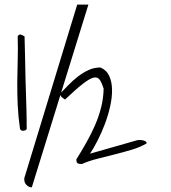

<svg xmlns="http://www.w3.org/2000/svg" viewBox="-20 -718 733 822"><path d="M65.6 -166.6Q58.1 -218.8 55.8 -268Q53.6 -317.3 53.9 -365.3Q54.3 -413.3 55.8 -461.6Q57.3 -509.9 55.8 -562.1Q55.8 -564 59.6 -567.2Q63.3 -570.5 65.6 -570.5Q67.8 -570.5 75.3 -567.2Q82.9 -564 85.1 -562.1Q85.1 -549.2 86.2 -520.5Q87.4 -491.9 87.7 -456.1Q88.1 -420.4 89.2 -380.8Q90.4 -341.1 91.5 -305.4Q92.6 -269.6 93.4 -241.3Q94.1 -213 94.1 -199.4Q94.1 -198.1 94.1 -190.4Q94.1 -182.7 94.1 -179.5Q94.1 -175 94.5 -171.1Q94.9 -167.2 93.4 -164.3Q91.9 -161.4 87.7 -159.8Q83.6 -158.2 75.3 -158.2Q73.1 -158.2 69.3 -161.4Q65.6 -164.6 65.6 -166.6ZM84 44.9 310.5 -698.2H358.4L116.2 84Q103.5 84 93.8 74.2Q84 64.5 84 51.8ZM306.9 -35.7Q328.9 -70.8 349.7 -107.6Q370.6 -144.4 386.9 -182Q403.2 -219.5 413 -258.5Q422.9 -297.5 423.7 -339Q416.1 -362.6 407.4 -375.8Q398.6 -389.1 381.9 -385.9Q365.3 -382.6 336.4 -360.5Q307.6 -338.3 258.3 -291.8Q251.5 -296.1 245 -301.4Q238.6 -306.8 238.6 -314Q238.6 -314.7 239 -316.5Q239.3 -318.3 239.3 -319Q253.8 -334 272.3 -353.3Q290.9 -372.6 312.9 -389.8Q334.9 -407 358.8 -418Q382.7 -429.1 410 -429.1Q436.6 -417.7 447.9 -392.3Q459.3 -366.9 459.7 -333.6Q460.1 -300.4 451.7 -262.8Q443.4 -225.3 429.4 -188.1Q415.3 -150.9 398.3 -117.3Q381.2 -83.6 365.3 -60L568.5 -118Q569.3 -118 572.7 -118.3Q576.1 -118.7 578.4 -118.7Q582.2 -118.7 587.5 -118Q592.8 -117.3 597 -115.8Q601.2 -114.4 604.6 -111.5Q608 -108.7 608 -104.4Q580.7 -87.9 544.7 -77.2Q508.6 -66.5 470.3 -56.8Q432 -47.2 395.6 -37.9Q359.2 -28.6 330.4 -15.7Q320.5 -15.7 313.7 -18.2Q306.9 -20.7 306.9 -35.7Z"/></svg>

Font: Shadows Into Light
Style: Regular
Weight: 400
Designer: Kimberly Geswein
Foundry: Kimberly Geswein
Version: Version 001.000